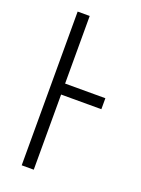

<svg xmlns="http://www.w3.org/2000/svg" viewBox="-138 -776 614 838"><g transform="rotate(20 169.5 -357.0)"><path d="M316 -349V-400H129V-714H73V0H129V-349Z"/></g></svg>

Font: Noto Sans Display Condensed Light
Style: Regular
Weight: 300
Width: 3
Designer: Monotype Design Team
Foundry: Monotype Imaging Inc.
Version: Version 1.900